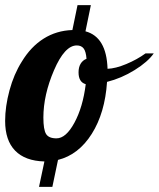

<svg xmlns="http://www.w3.org/2000/svg" viewBox="-34 -625 619 748"><path d="M383 -306Q375 -185 323.5 -103.5Q272 -22 192 -2L170 103H118L139 4Q64 2 25 -38Q-14 -78 -14 -154Q-14 -210 3 -273Q20 -336 51 -385Q86 -443 136 -474.5Q186 -506 248 -508L268 -605H320L299 -503Q340 -492 361.5 -455.5Q383 -419 385 -357Q416 -358 458 -375.5Q500 -393 533 -417H565Q542 -384 490.5 -352Q439 -320 383 -306ZM265 -448Q218 -448 176.5 -351.5Q135 -255 135 -167Q135 -120 145.5 -103Q156 -86 186 -86Q223 -86 256 -147Q289 -208 300 -297Q286 -301 279 -312.5Q272 -324 272 -343Q272 -363 280 -376.5Q288 -390 303 -396Q301 -424 292 -436Q283 -448 265 -448Z"/></svg>

Font: Galada
Style: Regular
Weight: 400
Designer: Latin by Pablo Impallari, Bengali by Jeremie Hornus, Yoann Minet, and Juan Bruce
Foundry: black foundry
Version: Version 1.261;PS 1.261;hotconv 1.0.86;makeotf.lib2.5.63406